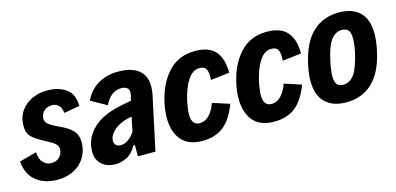

<svg xmlns="http://www.w3.org/2000/svg" viewBox="-72 -832 2379 1152"><g transform="rotate(-15 1117.5 -256.0)"><path d="M-17 -153 90 -182Q92 -139 113 -117Q134 -95 165 -95Q191 -95 210.5 -111.5Q230 -128 234 -156Q236 -174 227 -187Q218 -200 203.5 -209Q189 -218 157 -235Q108 -260 83 -284Q58 -308 58 -351Q58 -406 84.5 -444.5Q111 -483 154.5 -503Q198 -523 248 -523Q319 -523 365.5 -490.5Q412 -458 413 -383L315 -366Q312 -398 295.5 -414Q279 -430 255 -430Q228 -430 208.5 -415Q189 -400 185 -371Q182 -346 202 -330Q222 -314 265 -294Q317 -271 343.5 -243.5Q370 -216 370 -171Q370 -117 344.5 -75.5Q319 -34 274.5 -11.5Q230 11 174 11Q92 11 40.5 -31.5Q-11 -74 -17 -153Z M860 -386Q860 -365 855 -337L783 0H674V-71L663 -68Q640 -24 604 -6.5Q568 11 535 11Q480 11 448 -18.5Q416 -48 416 -97Q416 -156 447.5 -203Q479 -250 534 -280Q574 -300 618.5 -312Q663 -324 720 -333L723 -345Q730 -366 730 -383Q730 -421 681 -421Q618 -421 579 -343L482 -397Q513 -461 567 -491.5Q621 -522 690 -522Q772 -522 816 -487.5Q860 -453 860 -386ZM681 -151 699 -240Q644 -231 612 -210Q553 -173 553 -127Q553 -111 564 -101Q575 -91 592 -91Q617 -91 640 -107.5Q663 -124 681 -151Z M901 -176Q901 -223 911 -267Q935 -381 999.5 -451.5Q1064 -522 1167 -522Q1253 -522 1293 -477Q1333 -432 1333 -343L1216 -329Q1217 -338 1217 -353Q1217 -386 1205.5 -401Q1194 -416 1167 -416Q1124 -416 1093 -368Q1062 -320 1045 -242Q1035 -192 1035 -163Q1035 -96 1085 -96Q1118 -96 1143.5 -122Q1169 -148 1186 -195L1291 -161Q1257 -70 1205 -29.5Q1153 11 1074 11Q986 11 943.5 -40Q901 -91 901 -176Z M1347 -176Q1347 -223 1357 -267Q1381 -381 1445.5 -451.5Q1510 -522 1613 -522Q1699 -522 1739 -477Q1779 -432 1779 -343L1662 -329Q1663 -338 1663 -353Q1663 -386 1651.5 -401Q1640 -416 1613 -416Q1570 -416 1539 -368Q1508 -320 1491 -242Q1481 -192 1481 -163Q1481 -96 1531 -96Q1564 -96 1589.5 -122Q1615 -148 1632 -195L1737 -161Q1703 -70 1651 -29.5Q1599 11 1520 11Q1432 11 1389.5 -40Q1347 -91 1347 -176Z M1791 -169Q1791 -213 1803 -267Q1831 -398 1897 -460Q1963 -522 2061 -522Q2145 -522 2190.5 -477.5Q2236 -433 2236 -345Q2236 -300 2224 -243Q2197 -114 2131.5 -51.5Q2066 11 1968 11Q1884 11 1837.5 -34Q1791 -79 1791 -169ZM2094 -267Q2104 -316 2104 -349Q2104 -387 2090.5 -401.5Q2077 -416 2051 -416Q2011 -416 1983 -378Q1955 -340 1935 -243Q1925 -194 1925 -163Q1925 -126 1938 -111Q1951 -96 1975 -96Q2017 -96 2045 -134Q2073 -172 2094 -267Z"/></g></svg>

Font: Decalotype
Style: Bold Italic
Weight: 700
Italic angle: -12°
Designer: Alfredo Marco Pradil
Foundry: Alfredo Marco Pradil
Version: Version 1.0